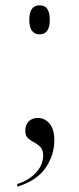

<svg xmlns="http://www.w3.org/2000/svg" viewBox="-20 -547 298 721"><path d="M129 -418Q90 -418 90 -473Q90 -527 129 -527Q167 -527 167 -473Q167 -418 129 -418ZM45 144Q89 130 115.5 101Q142 72 142 37Q142 16 132 5.5Q122 -5 108.5 -12Q95 -19 85 -28Q75 -37 75 -56Q75 -79 88 -91.5Q101 -104 122 -104Q148 -104 166 -83Q184 -62 184 -20Q184 35 151.5 83Q119 131 45 154Z"/></svg>

Font: Noto Serif Display Light
Style: Regular
Weight: 300
Designer: Monotype Design Team
Foundry: Monotype Imaging Inc.
Version: Version 2.009